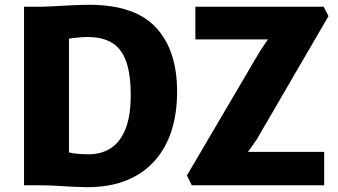

<svg xmlns="http://www.w3.org/2000/svg" viewBox="-20 -771 1405 799"><path d="M80 0V-743H149Q167.5 -743 202.2 -745Q237 -747 277.2 -749Q317.5 -751 352 -751Q541 -751 629 -656.5Q717 -562 717 -390Q717 -263.5 672.5 -174.2Q628 -85 544 -38.2Q460 8.5 341 8Q286.5 7 237.8 3.5Q189 0 146 0ZM267 -137Q281.5 -132.5 304.5 -130.8Q327.5 -129 352 -129Q404 -129.5 442.8 -155.5Q481.5 -181.5 502.8 -235.5Q524 -289.5 524 -374Q524 -463.5 504.5 -516.8Q485 -570 445.2 -593.5Q405.5 -617 345 -617Q326.5 -617 303.5 -614.8Q280.5 -612.5 267 -610ZM778 0 758 -41 1063 -560 1095 -607H793V-743H1327L1347 -704L1048 -190L1012 -139H1329V0Z"/></svg>

Font: Koeln Type Sans ExtraBold
Style: Regular
Weight: 800
Designer: Eben Sorkin
Foundry: Eben Sorkin
Version: Version 2.001